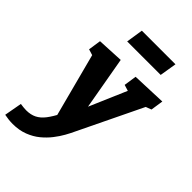

<svg xmlns="http://www.w3.org/2000/svg" viewBox="-349 -884 1240 1240"><g transform="rotate(45 270.5 -264.0)"><path d="M-58 236 -36 115Q-21 117 -8 118.5Q5 120 17 120Q58 120 88 105Q118 90 143 57.5Q168 25 195 -28L188 28L64 -444L75 -431L26 -446L39 -533L219 -542L297 -100L253 -109L398 -446L403 -430L351 -446L364 -533L599 -542L586 -456L528 -434L551 -448L336 -3Q325 21 307.5 52.5Q290 84 264 117.5Q238 151 203.5 179.5Q169 208 122.5 226Q76 244 18 244Q-19 244 -58 236ZM489 -772 470 -656H164L182 -772Z"/></g></svg>

Font: Bitter Thin ExtraBold
Style: Italic
Weight: 800
Italic angle: -9°
Version: Version 2.002